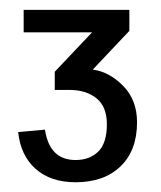

<svg xmlns="http://www.w3.org/2000/svg" viewBox="-20 -752 329 392"><path d="M134.3 -379.9Q83.5 -379.9 52.7 -407.2Q22 -434.6 17.1 -482.4L71.8 -487.3Q81.1 -425.3 134.3 -425.3Q163.1 -425.3 180.7 -442.6Q198.2 -460 198.2 -498.5Q198.2 -534.2 177 -551.3Q155.8 -568.4 121.6 -568.4H91.8V-605.5L168 -686H28.3V-731.9H244.1V-689L169.4 -609.9Q203.1 -605.5 231.4 -576.7Q259.8 -547.9 259.8 -502.4Q259.8 -444.8 226.1 -412.4Q192.4 -379.9 134.3 -379.9Z"/></svg>

Font: Cadman
Style: Regular
Weight: 400
Designer: Paul James MIller
Foundry: High-Logic / Made with FontCreator
Version: Version 2.114;March 28, 2021;FontCreator 13.0.0.2683 64-bit